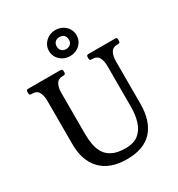

<svg xmlns="http://www.w3.org/2000/svg" viewBox="-207 -1020 1082 1166"><g transform="rotate(-30 334.0 -437.0)"><path d="M645.5 -660Q658.5 -660 658.5 -647V-635Q658.5 -622 645.5 -622H639.5Q606.5 -622 593.5 -598Q580.5 -574 580.5 -539V-242Q580.5 -121 521.9 -55Q463.2 11 343.5 11Q224.8 11 162.4 -53.5Q100 -118 100 -233V-539Q100 -574 87.5 -598Q75 -622 41 -622H35Q22 -622 22 -635V-647Q22 -660 35 -660H261.5Q275.5 -660 275.5 -647V-635Q275.5 -622 261.5 -622H256.5Q223.5 -622 210.5 -598Q197.5 -574 197.5 -539V-251Q197.5 -214 203.4 -178.2Q209.2 -142.5 226.4 -114Q243.5 -85.5 277.9 -68.2Q312.3 -51 369.5 -51Q428 -51 461 -78.8Q494 -106.5 507.8 -152.2Q521.5 -198 521.5 -251V-539Q521.5 -574 509 -598Q496.5 -622 462.5 -622H457.5Q444.5 -622 444.5 -635V-647Q444.5 -660 457.5 -660ZM356.8 -704Q329.4 -704 307.6 -716.1Q285.8 -728.2 272.6 -749Q259.5 -769.7 259.5 -794.8Q259.5 -820.8 272.6 -841.5Q285.8 -862.2 307.6 -874.4Q329.4 -886.5 356.8 -886.5Q383.2 -886.5 405.4 -874.4Q427.5 -862.2 440.2 -841.5Q453 -820.8 453 -794.7Q453 -769.8 440.2 -749Q427.5 -728.2 405.4 -716.1Q383.2 -704 356.8 -704ZM314 -794.8Q314 -776.2 325.5 -764.8Q337 -753.2 356.8 -753.2Q376.4 -753.2 387.8 -764.7Q399.2 -776.1 399.2 -794.6Q399.2 -814.2 387.8 -825.8Q376.3 -837.2 356.7 -837.2Q337 -837.2 325.5 -825.8Q314 -814.4 314 -794.8Z"/></g></svg>

Font: Young Serif Light
Style: Regular
Weight: 300
Designer: Bastien Sozeau
Foundry: NBR — Bastien Sozeau
Version: Version 5.001